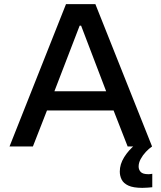

<svg xmlns="http://www.w3.org/2000/svg" viewBox="-20 -708 780 928"><path d="M26 0 299 -688H441L715 0H597L529 -174H207L139 0ZM243 -267H493L372 -584H365ZM668 200Q624 200 600.5 189Q577 178 568 160Q559 142 559 121Q559 86 580 52Q601 18 635 -10L715 0Q700 10 685 26Q670 42 660 60.5Q650 79 650 97Q650 112 660 123Q670 134 698 134Q701 134 705.5 133.5Q710 133 716 132V197Q705 198 692.5 199Q680 200 668 200Z"/></svg>

Font: Saira SemiExpanded Medium
Style: Regular
Weight: 500
Width: 6
Designer: Hector Gatti with collaboration of the Omnibus-Type team
Foundry: Omnibus-Type
Version: Version 1.101